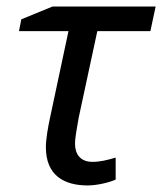

<svg xmlns="http://www.w3.org/2000/svg" viewBox="-20 -556 495 586"><path d="M38 -461H189L133 -198C126 -166 120 -130 120 -107C120 -20 176 10 248 10C277 10 317 0 333 -8V-75C306 -67 285 -62 262 -62C225 -62 209 -86 209 -117C209 -138 215 -165 220 -196L277 -461H439L455 -536H140L45 -497Z"/></svg>

Font: BC Sans
Style: Italic
Weight: 400
Italic angle: -12°
Designer: Monotype Design Team
Designer: Province of B.C.
Foundry: Monotype Imaging Inc.
Version: Version 2.000;GOOG;noto-source:20170915:90ef993387c0